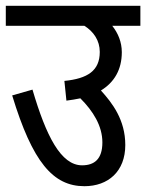

<svg xmlns="http://www.w3.org/2000/svg" viewBox="-20 -642 504 662"><path d="M0 -622V-553H271C303 -533 324 -502 324 -463C324 -398 282 -371 202 -363L209 -295C226 -297 242 -300 257 -303C301 -259 333 -208 333 -151C333 -93 305 -72 263 -72C190 -72 139 -173 92 -333L22 -313C92 -83 163 0 271 0C353 0 412 -51 412 -142C412 -229 367 -287 328 -330C374 -358 400 -402 400 -462C400 -497 387 -528 367 -553H464V-622Z"/></svg>

Font: Noto Sans Condensed
Style: Regular
Weight: 400
Width: 3
Designer: Monotype Design Team
Foundry: Monotype Imaging Inc.
Version: Version 2.013